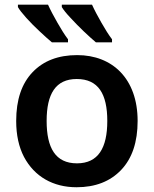

<svg xmlns="http://www.w3.org/2000/svg" viewBox="-20 -786 654 816"><path d="M242.7 -766.1V-755.9C249.5 -744.6 261.7 -729 279.8 -710C297.4 -690.9 315.9 -671.9 335.9 -652.8C356 -633.8 373 -618.2 387.7 -606H456.1V-619.1C441.9 -637.7 427.2 -661.1 411.1 -689.5C395 -717.8 381.3 -743.2 371.1 -766.1ZM56.2 -766.1V-755.9C62.5 -744.6 74.7 -729 91.8 -710C108.9 -690.9 127.9 -671.9 148.4 -652.8C168.5 -633.8 186 -618.2 200.7 -606H269V-619.1C254.9 -637.7 240.2 -661.1 224.1 -689.5C208 -717.8 194.3 -743.2 184.1 -766.1ZM564.9 -272C564.9 -451.7 457.5 -551.8 308.1 -551.8C228 -551.8 165 -527.8 118.7 -479.5C72.3 -431.2 48.8 -362.3 48.8 -272C48.8 -211.9 60.1 -161.1 82 -119.1C126.5 -35.2 206.1 9.8 305.2 9.8C384.8 9.8 448.2 -14.6 495.1 -64C541.5 -112.8 564.9 -182.1 564.9 -272ZM178.2 -272C178.2 -386.7 216.3 -450.2 306.2 -450.2C397.9 -450.2 436 -386.7 436 -272C436 -157.2 397.5 -91.8 307.1 -91.8C215.8 -91.8 178.2 -157.2 178.2 -272Z"/></svg>

Font: Noto Reveo Sans
Style: Regular
Weight: 600
Designer: Monotype Design Team
Foundry: Monotype Imaging Inc.
Version: Version 2.007